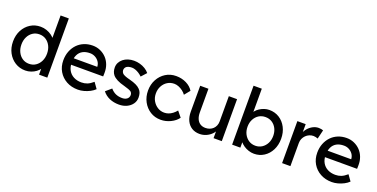

<svg xmlns="http://www.w3.org/2000/svg" viewBox="-22 -1493 4430 2256"><g transform="rotate(20 2193.5 -365.0)"><path d="M36 -263Q36 -342 68.5 -403.5Q101 -465 157 -500.5Q213 -536 284 -536Q323 -536 359.5 -523.5Q396 -511 425 -489.5Q454 -468 470.5 -442.5Q487 -417 487 -391L457 -389V-740H560V0H457V-125H477Q477 -101 461 -77.5Q445 -54 418.5 -34Q392 -14 357.5 -2Q323 10 287 10Q215 10 158.5 -25.5Q102 -61 69 -122.5Q36 -184 36 -263ZM461 -263Q461 -316 440.5 -357.5Q420 -399 384 -423Q348 -447 301 -447Q254 -447 218 -423Q182 -399 161.5 -357.5Q141 -316 141 -263Q141 -210 161.5 -168.5Q182 -127 218 -103Q254 -79 301 -79Q348 -79 384 -103Q420 -127 440.5 -168.5Q461 -210 461 -263Z M667 -257Q667 -319 687 -370Q707 -421 742.5 -458.5Q778 -496 827.5 -516.5Q877 -537 935 -537Q986 -537 1030 -517.5Q1074 -498 1106.5 -464Q1139 -430 1156.5 -383.5Q1174 -337 1173 -282L1172 -238H743L720 -320H1083L1068 -303V-327Q1065 -360 1046 -386Q1027 -412 998 -427Q969 -442 935 -442Q881 -442 844 -421.5Q807 -401 788 -361.5Q769 -322 769 -264Q769 -209 792 -168.5Q815 -128 857 -106Q899 -84 954 -84Q993 -84 1026.5 -97Q1060 -110 1099 -144L1151 -71Q1127 -47 1092.5 -29Q1058 -11 1019.5 -0.5Q981 10 944 10Q863 10 800.5 -24.5Q738 -59 702.5 -119Q667 -179 667 -257Z M1251 -81 1321 -141Q1351 -106 1386.5 -90.5Q1422 -75 1467 -75Q1485 -75 1500.5 -79.5Q1516 -84 1527.5 -93Q1539 -102 1545 -114.5Q1551 -127 1551 -142Q1551 -168 1532 -184Q1522 -191 1500.5 -199.5Q1479 -208 1445 -217Q1387 -232 1350 -251Q1313 -270 1293 -294Q1278 -313 1271 -335.5Q1264 -358 1264 -385Q1264 -418 1278.5 -445.5Q1293 -473 1318.5 -493.5Q1344 -514 1378.5 -525Q1413 -536 1452 -536Q1489 -536 1525.5 -526Q1562 -516 1593 -497Q1624 -478 1645 -452L1586 -387Q1567 -406 1544.5 -420.5Q1522 -435 1499 -443Q1476 -451 1457 -451Q1436 -451 1419 -447Q1402 -443 1390.5 -435Q1379 -427 1373 -415Q1367 -403 1367 -388Q1368 -375 1373.5 -363.5Q1379 -352 1389 -344Q1400 -336 1422 -327Q1444 -318 1478 -310Q1528 -297 1560.5 -281.5Q1593 -266 1612 -246Q1632 -227 1640 -202Q1648 -177 1648 -146Q1648 -101 1622.5 -65.5Q1597 -30 1554 -10Q1511 10 1458 10Q1392 10 1339 -13Q1286 -36 1251 -81Z M1724 -263Q1724 -340 1757.5 -402Q1791 -464 1848.5 -500Q1906 -536 1979 -536Q2049 -536 2106.5 -507.5Q2164 -479 2194 -430L2137 -360Q2121 -383 2096 -402Q2071 -421 2043 -432Q2015 -443 1989 -443Q1941 -443 1903.5 -419.5Q1866 -396 1844 -355Q1822 -314 1822 -263Q1822 -212 1845 -171.5Q1868 -131 1906 -107Q1944 -83 1990 -83Q2017 -83 2042.5 -92Q2068 -101 2092 -119Q2116 -137 2137 -163L2194 -93Q2162 -48 2102.5 -19Q2043 10 1979 10Q1906 10 1848.5 -26Q1791 -62 1757.5 -124Q1724 -186 1724 -263Z M2281 -201V-525H2384V-229Q2384 -183 2398.5 -149.5Q2413 -116 2440.5 -98Q2468 -80 2507 -80Q2536 -80 2560 -89.5Q2584 -99 2601.5 -116Q2619 -133 2629 -157Q2639 -181 2639 -209V-525H2742V0H2639V-110L2657 -122Q2645 -85 2616.5 -55Q2588 -25 2549 -7.5Q2510 10 2465 10Q2409 10 2367.5 -16Q2326 -42 2303.5 -89Q2281 -136 2281 -201Z M2947 -117 2973 -131V-3H2870V-740H2973V-405L2957 -414Q2962 -437 2979 -458.5Q2996 -480 3022.5 -497.5Q3049 -515 3080 -525.5Q3111 -536 3143 -536Q3214 -536 3269 -501Q3324 -466 3356 -404.5Q3388 -343 3388 -264Q3388 -185 3356.5 -123Q3325 -61 3270 -25.5Q3215 10 3146 10Q3112 10 3078.5 -1Q3045 -12 3017.5 -30.5Q2990 -49 2971.5 -71.5Q2953 -94 2947 -117ZM3289 -264Q3289 -315 3268.5 -355.5Q3248 -396 3212 -419Q3176 -442 3129 -442Q3082 -442 3046 -419Q3010 -396 2989 -355.5Q2968 -315 2968 -264Q2968 -212 2989 -171.5Q3010 -131 3046 -107.5Q3082 -84 3129 -84Q3175 -84 3211 -107.5Q3247 -131 3268 -171.5Q3289 -212 3289 -264Z M3496 0V-525H3600V-360L3590 -400Q3601 -438 3627.5 -469Q3654 -500 3688.5 -518Q3723 -536 3760 -536Q3777 -536 3792.5 -533Q3808 -530 3817 -526L3790 -414Q3778 -419 3763.5 -422.5Q3749 -426 3735 -426Q3708 -426 3683.5 -415.5Q3659 -405 3640.5 -386.5Q3622 -368 3611 -343.5Q3600 -319 3600 -290V0Z M3842 -257Q3842 -319 3862 -370Q3882 -421 3917.5 -458.5Q3953 -496 4002.5 -516.5Q4052 -537 4110 -537Q4161 -537 4205 -517.5Q4249 -498 4281.5 -464Q4314 -430 4331.5 -383.5Q4349 -337 4348 -282L4347 -238H3918L3895 -320H4258L4243 -303V-327Q4240 -360 4221 -386Q4202 -412 4173 -427Q4144 -442 4110 -442Q4056 -442 4019 -421.5Q3982 -401 3963 -361.5Q3944 -322 3944 -264Q3944 -209 3967 -168.5Q3990 -128 4032 -106Q4074 -84 4129 -84Q4168 -84 4201.5 -97Q4235 -110 4274 -144L4326 -71Q4302 -47 4267.5 -29Q4233 -11 4194.5 -0.5Q4156 10 4119 10Q4038 10 3975.5 -24.5Q3913 -59 3877.5 -119Q3842 -179 3842 -257Z"/></g></svg>

Font: Our Lexend
Style: Regular
Weight: 400
Designer: Bonnie Shaver-Troup, Thomas Jockin
Foundry: Lexend
Version: Version 1.007